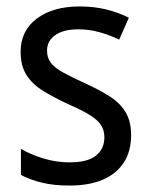

<svg xmlns="http://www.w3.org/2000/svg" viewBox="-20 -566 468 596"><path d="M387 -147Q387 -96 364 -61Q341 -26 298.5 -8Q256 10 196 10Q147 10 110 1Q73 -8 45 -23V-104Q73 -87 113.5 -74.5Q154 -62 196 -62Q252 -62 278 -83Q304 -104 304 -140Q304 -161 294 -177Q284 -193 259.5 -208.5Q235 -224 191 -243Q146 -264 113 -284.5Q80 -305 62 -333.5Q44 -362 44 -405Q44 -471 94.5 -508.5Q145 -546 227 -546Q271 -546 308.5 -537Q346 -528 380 -511L350 -443Q321 -457 289 -466Q257 -475 223 -475Q177 -475 151.5 -457Q126 -439 126 -409Q126 -387 137.5 -371.5Q149 -356 175 -341.5Q201 -327 245 -307Q289 -287 321 -266.5Q353 -246 370 -217.5Q387 -189 387 -147Z"/></svg>

Font: Noto Sans SemiCondensed
Style: Regular
Weight: 400
Width: 4
Version: Version 2.013